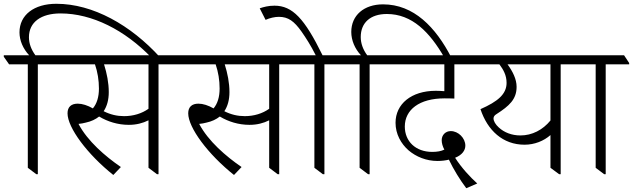

<svg xmlns="http://www.w3.org/2000/svg" viewBox="-53 -915 3346 1015"><path d="M139 6H147V-575H271V-582L244 -623H134C112 -653 100 -685 100 -718C100 -798 164 -844 267 -844C434 -844 607 -756 747 -611H794C638 -783 438 -895 245 -895C127 -895 50 -836 50 -744C50 -701 69 -657 101 -623H-33V-615L-5 -575H94V-28Z M546 10 586 -32C503 -89 410 -169 362 -260C376 -261 389 -264 401 -267C429 -273 452 -284 471 -299C516 -272 570 -255 628 -255C668 -255 702 -264 732 -279V-28L777 6H785V-575H910V-582L882 -623H206V-614L234 -575H449C463 -534 470 -491 470 -447C470 -402 459 -367 438 -342C410 -358 382 -367 358 -367C324 -367 304 -350 304 -316C304 -240 409 -99 546 10ZM522 -428C522 -477 512 -527 497 -575H732V-340C697 -315 652 -301 603 -301C566 -301 531 -309 495 -327C513 -354 522 -388 522 -428Z M1184 10 1224 -32C1141 -89 1048 -169 1000 -260C1014 -261 1027 -264 1039 -267C1067 -273 1090 -284 1109 -299C1154 -272 1208 -255 1266 -255C1306 -255 1340 -264 1370 -279V-28L1415 6H1423V-575H1548V-582L1520 -623H844V-614L872 -575H1087C1101 -534 1108 -491 1108 -447C1108 -402 1097 -367 1076 -342C1048 -358 1020 -367 996 -367C962 -367 942 -350 942 -316C942 -240 1047 -99 1184 10ZM1160 -428C1160 -477 1150 -527 1135 -575H1370V-340C1335 -315 1290 -301 1241 -301C1204 -301 1169 -309 1133 -327C1151 -354 1160 -388 1160 -428Z M1654 6H1662V-575H1786V-582L1759 -623H1652C1557 -817 1493 -885 1398 -885C1366 -885 1340 -878 1320 -871L1351 -810C1373 -820 1400 -826 1421 -826C1471 -826 1502 -803 1541 -748C1564 -715 1590 -675 1616 -623H1482V-615L1510 -575H1609V-28Z M1893 6H1901V-575H2025V-582L1998 -623H1888C1866 -653 1854 -686 1854 -719C1854 -795 1905 -841 1992 -841C2125 -841 2218 -746 2296 -611H2333C2250 -772 2134 -892 1972 -892C1871 -892 1804 -834 1804 -746C1804 -702 1823 -657 1855 -623H1721V-615L1749 -575H1848V-28Z M2412 80 2470 55C2433 22 2385 -30 2353 -81C2391 -96 2407 -121 2407 -145C2407 -185 2370 -222 2330 -222C2302 -222 2282 -201 2282 -174C2282 -158 2287 -141 2296 -124C2279 -116 2259 -112 2232 -112C2144 -112 2087 -168 2087 -246C2087 -335 2164 -395 2297 -395C2311 -395 2327 -395 2349 -394V-575H2482V-582L2454 -623H1960V-614L1988 -575H2296V-433C2281 -434 2266 -435 2251 -435C2121 -435 2038 -365 2038 -266C2038 -206 2067 -155 2107 -120C2147 -86 2201 -64 2260 -64C2283 -64 2304 -67 2320 -71C2345 -19 2378 35 2412 80Z M2720 -150C2773 -150 2822 -170 2857 -201V-28L2903 6H2911V-575H3035V-582L3007 -623H2415V-614L2443 -575H2587C2608 -547 2625 -517 2625 -477C2625 -417 2578 -378 2487 -338C2524 -226 2605 -150 2720 -150ZM2584 -241C2566 -257 2556 -275 2556 -289C2556 -299 2562 -306 2572 -312C2639 -355 2678 -390 2678 -456C2678 -497 2657 -538 2630 -575H2857V-278C2816 -228 2760 -199 2698 -199C2652 -199 2612 -215 2584 -241Z M3141 6H3149V-575H3273V-582L3246 -623H2969V-615L2997 -575H3096V-28Z"/></svg>

Font: Noto Serif Devanagari Light
Style: Regular
Weight: 300
Designer: Universal Thirst, Indian Type Foundry and the Monotype Design Team
Foundry: Monotype Imaging Inc.
Version: Version 2.004